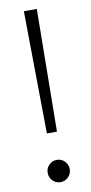

<svg xmlns="http://www.w3.org/2000/svg" viewBox="-84 -746 374 789"><g transform="rotate(-10 103.0 -351.0)"><path d="M82 -199 76 -710H130L124 -199ZM103 8Q84 8 70.5 -5.5Q57 -19 57 -39Q57 -58 70.5 -71.5Q84 -85 103 -85Q122 -85 135.5 -71.5Q149 -58 149 -39Q149 -19 135.5 -5.5Q122 8 103 8Z"/></g></svg>

Font: Red Hat Text VF
Style: Regular
Weight: 300
Designer: Pentagram, MCKL
Foundry: Pentagram, MCKL
Version: Version 1.023